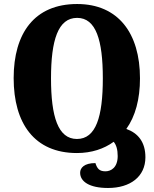

<svg xmlns="http://www.w3.org/2000/svg" viewBox="-20 -748 765 956"><path d="M518 188C628 188 704 132 704 35C704 -40 668 -85 609 -106C654 -169 677 -254 677 -358C677 -582 569 -728 364 -728C151 -728 48 -582 48 -359C48 -134 151 14 363 14C436 14 498 -7 546 -42C559 -27 566 -3 566 29C566 86 533 105 505 105C475 105 464 92 455 64C399 64 379 88 379 112C379 156 425 188 518 188ZM363 -56C269 -56 234 -167 234 -358C234 -548 269 -659 364 -659C458 -659 492 -548 492 -358C492 -167 458 -56 363 -56Z"/></svg>

Font: Noto Serif Georgian Condensed Black
Style: Regular
Weight: 900
Width: 3
Designer: Monotype Design Team, Akaki Razmadze
Foundry: Google LLC
Version: Version 2.003